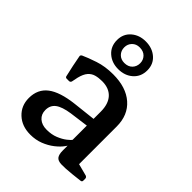

<svg xmlns="http://www.w3.org/2000/svg" viewBox="-212 -849 970 970"><g transform="rotate(45 273.0 -364.0)"><path d="M176 9Q116 9 78 -26.5Q40 -62 40 -117Q40 -180 85 -214.5Q130 -249 225 -260L359 -275L357 -227L245 -212Q191 -204 166.5 -185.5Q142 -167 142 -133Q142 -103 162.5 -85Q183 -67 217 -67Q252 -67 279 -78Q306 -89 324 -103Q342 -117 349 -127L361 -114Q358 -97 343 -76Q328 -55 303 -35.5Q278 -16 246 -3.5Q214 9 176 9ZM346 -325Q346 -380 319 -409.5Q292 -439 242 -439Q217 -439 197.5 -433.5Q178 -428 164 -412Q150 -396 142 -364L135 -330Q132 -321 123 -321H107Q97 -321 96 -331Q89 -361 83 -389.5Q77 -418 72 -446Q70 -454 79 -459Q107 -472 153.5 -487.5Q200 -503 257 -503Q350 -503 403 -456.5Q456 -410 456 -329V-162H346ZM456 -162V-32L437 -65L521 -43Q530 -39 530 -30V-16Q530 -7 520 -6L467 0Q418 5 393 4Q368 3 358.5 -10Q349 -23 349 -50V-100L346 -108V-162ZM256 -539Q210 -539 179 -566.5Q148 -594 148 -639Q148 -683 179 -710Q210 -737 256 -737Q303 -737 334 -710Q365 -683 365 -639Q365 -594 334 -566.5Q303 -539 256 -539ZM256 -583Q283 -583 298.5 -599Q314 -615 314 -639Q314 -662 298.5 -678Q283 -694 256 -694Q231 -694 215.5 -678Q200 -662 200 -639Q200 -615 215.5 -599Q231 -583 256 -583Z"/></g></svg>

Font: Hahmlet Medium
Style: Regular
Weight: 500
Version: Version 1.002